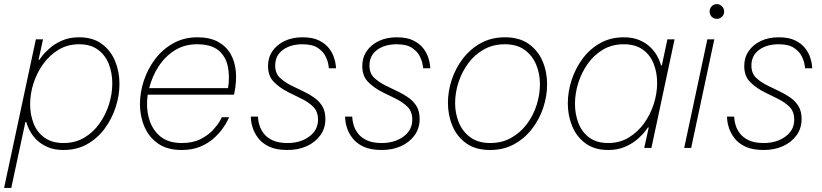

<svg xmlns="http://www.w3.org/2000/svg" viewBox="-28 -722 4012 937"><path d="M27 195H-8L147 -530H182L160 -430H164Q164 -430 176 -446.5Q188 -463 212.5 -485Q237 -507 273.5 -523.5Q310 -540 358 -540Q425 -540 468.5 -508Q512 -476 533.5 -424.5Q555 -373 555 -313Q555 -256 536.5 -199Q518 -142 483 -94.5Q448 -47 397.5 -18.5Q347 10 282 10Q237 10 205 -4Q173 -18 152.5 -38Q132 -58 120.5 -78.5Q109 -99 104.5 -113Q100 -127 100 -127H96ZM119 -213Q119 -163 136 -119.5Q153 -76 189.5 -50Q226 -24 282 -24Q339 -24 383 -50Q427 -76 457.5 -119Q488 -162 504 -213Q520 -264 520 -315Q520 -366 503 -409.5Q486 -453 450 -479.5Q414 -506 358 -506Q302 -506 258 -479.5Q214 -453 183 -410Q152 -367 135.5 -315.5Q119 -264 119 -213Z M858 10Q789 10 744 -21Q699 -52 677 -103.5Q655 -155 655 -214Q655 -272 674.5 -330Q694 -388 730.5 -435.5Q767 -483 819 -511.5Q871 -540 935 -540Q996 -540 1036 -518Q1076 -496 1097.5 -458.5Q1119 -421 1123 -372.5Q1127 -324 1116 -270L1114 -260H693Q684 -198 699 -144Q714 -90 753.5 -57Q793 -24 859 -24Q913 -24 950.5 -43Q988 -62 1011 -87Q1034 -112 1044.5 -131Q1055 -150 1055 -150H1090Q1090 -150 1082.5 -134Q1075 -118 1058 -94Q1041 -70 1014 -46Q987 -22 948.5 -6Q910 10 858 10ZM700 -292H1085Q1094 -348 1084 -397Q1074 -446 1038.5 -476Q1003 -506 933 -506Q873 -506 826 -477Q779 -448 747 -399.5Q715 -351 700 -292Z M1375 10Q1320 10 1285.5 -6.5Q1251 -23 1232.5 -47.5Q1214 -72 1206 -96Q1198 -120 1197 -136.5Q1196 -153 1196 -153H1231Q1231 -153 1232 -140Q1233 -127 1239 -108Q1245 -89 1260 -69.5Q1275 -50 1303 -37Q1331 -24 1375 -24Q1438 -24 1481 -55.5Q1524 -87 1524 -138Q1524 -178 1500.5 -201Q1477 -224 1444 -240L1379 -272Q1339 -292 1309.5 -321Q1280 -350 1280 -400Q1280 -441 1301.5 -472.5Q1323 -504 1361 -522Q1399 -540 1448 -540Q1498 -540 1529 -524.5Q1560 -509 1577 -487Q1594 -465 1601.5 -442.5Q1609 -420 1610.5 -404.5Q1612 -389 1612 -389H1577Q1577 -389 1574.5 -406.5Q1572 -424 1560.5 -447.5Q1549 -471 1522.5 -488.5Q1496 -506 1448 -506Q1390 -506 1352.5 -478.5Q1315 -451 1315 -402Q1315 -364 1338.5 -342Q1362 -320 1395 -304L1457 -274Q1484 -261 1507.5 -244Q1531 -227 1545.5 -202.5Q1560 -178 1560 -141Q1560 -96 1535.5 -62Q1511 -28 1469.5 -9Q1428 10 1375 10Z M1835 10Q1780 10 1745.5 -6.5Q1711 -23 1692.5 -47.5Q1674 -72 1666 -96Q1658 -120 1657 -136.5Q1656 -153 1656 -153H1691Q1691 -153 1692 -140Q1693 -127 1699 -108Q1705 -89 1720 -69.5Q1735 -50 1763 -37Q1791 -24 1835 -24Q1898 -24 1941 -55.5Q1984 -87 1984 -138Q1984 -178 1960.5 -201Q1937 -224 1904 -240L1839 -272Q1799 -292 1769.5 -321Q1740 -350 1740 -400Q1740 -441 1761.5 -472.5Q1783 -504 1821 -522Q1859 -540 1908 -540Q1958 -540 1989 -524.5Q2020 -509 2037 -487Q2054 -465 2061.5 -442.5Q2069 -420 2070.5 -404.5Q2072 -389 2072 -389H2037Q2037 -389 2034.5 -406.5Q2032 -424 2020.5 -447.5Q2009 -471 1982.5 -488.5Q1956 -506 1908 -506Q1850 -506 1812.5 -478.5Q1775 -451 1775 -402Q1775 -364 1798.5 -342Q1822 -320 1855 -304L1917 -274Q1944 -261 1967.5 -244Q1991 -227 2005.5 -202.5Q2020 -178 2020 -141Q2020 -96 1995.5 -62Q1971 -28 1929.5 -9Q1888 10 1835 10Z M2364 10Q2293 10 2247.5 -22.5Q2202 -55 2180 -107.5Q2158 -160 2158 -220Q2158 -276 2176.5 -332.5Q2195 -389 2231 -436Q2267 -483 2318.5 -511.5Q2370 -540 2436 -540Q2507 -540 2552.5 -507.5Q2598 -475 2620 -423Q2642 -371 2642 -310Q2642 -254 2623.5 -197.5Q2605 -141 2569 -94Q2533 -47 2481.5 -18.5Q2430 10 2364 10ZM2364 -24Q2422 -24 2467 -49.5Q2512 -75 2543.5 -117Q2575 -159 2591 -210Q2607 -261 2607 -311Q2607 -363 2588.5 -407Q2570 -451 2532.5 -478.5Q2495 -506 2436 -506Q2378 -506 2333 -480.5Q2288 -455 2257 -413Q2226 -371 2209.5 -320Q2193 -269 2193 -219Q2193 -168 2211.5 -123.5Q2230 -79 2268 -51.5Q2306 -24 2364 -24Z M3016 -540Q3061 -540 3093 -526Q3125 -512 3145.5 -492Q3166 -472 3177.5 -451.5Q3189 -431 3193.5 -417Q3198 -403 3198 -403H3202L3229 -530H3264L3151 0H3116L3138 -100H3134Q3134 -100 3122 -83.5Q3110 -67 3085.5 -45Q3061 -23 3024.5 -6.5Q2988 10 2940 10Q2874 10 2830 -22Q2786 -54 2764.5 -106Q2743 -158 2743 -217Q2743 -274 2761.5 -331Q2780 -388 2815 -435.5Q2850 -483 2901 -511.5Q2952 -540 3016 -540ZM3016 -506Q2959 -506 2915 -480Q2871 -454 2840.5 -411Q2810 -368 2794 -317Q2778 -266 2778 -215Q2778 -165 2795 -121Q2812 -77 2848 -50.5Q2884 -24 2940 -24Q2996 -24 3040 -50.5Q3084 -77 3115 -120Q3146 -163 3162.5 -214.5Q3179 -266 3179 -317Q3179 -368 3162 -411Q3145 -454 3109 -480Q3073 -506 3016 -506Z M3345 0H3311L3424 -530H3458ZM3470 -630Q3455 -630 3445 -640.5Q3435 -651 3435 -666Q3435 -680 3445 -691Q3455 -702 3470 -702Q3485 -702 3495.5 -691Q3506 -680 3506 -666Q3506 -651 3495.5 -640.5Q3485 -630 3470 -630Z M3699 10Q3644 10 3609.5 -6.5Q3575 -23 3556.5 -47.5Q3538 -72 3530 -96Q3522 -120 3521 -136.5Q3520 -153 3520 -153H3555Q3555 -153 3556 -140Q3557 -127 3563 -108Q3569 -89 3584 -69.5Q3599 -50 3627 -37Q3655 -24 3699 -24Q3762 -24 3805 -55.5Q3848 -87 3848 -138Q3848 -178 3824.5 -201Q3801 -224 3768 -240L3703 -272Q3663 -292 3633.5 -321Q3604 -350 3604 -400Q3604 -441 3625.5 -472.5Q3647 -504 3685 -522Q3723 -540 3772 -540Q3822 -540 3853 -524.5Q3884 -509 3901 -487Q3918 -465 3925.5 -442.5Q3933 -420 3934.5 -404.5Q3936 -389 3936 -389H3901Q3901 -389 3898.5 -406.5Q3896 -424 3884.5 -447.5Q3873 -471 3846.5 -488.5Q3820 -506 3772 -506Q3714 -506 3676.5 -478.5Q3639 -451 3639 -402Q3639 -364 3662.5 -342Q3686 -320 3719 -304L3781 -274Q3808 -261 3831.5 -244Q3855 -227 3869.5 -202.5Q3884 -178 3884 -141Q3884 -96 3859.5 -62Q3835 -28 3793.5 -9Q3752 10 3699 10Z"/></svg>

Font: Be Vietnam Pro Variable Thin
Style: Italic
Weight: 100
Italic angle: -12°
Designer: Lam Bao, Tony Le, Vietanh Nguyen
Foundry: Yellow Type Foundry
Version: Version 1.002